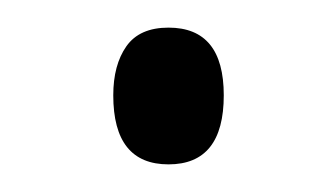

<svg xmlns="http://www.w3.org/2000/svg" viewBox="-20 -112 243 139"><path d="M62 -43Q62 -65 71.5 -78.5Q81 -92 102 -92Q142 -92 142 -43Q142 7 102 7Q62 7 62 -43Z"/></svg>

Font: Noto Sans Ethiopic ExtraCondensed Light
Style: Regular
Weight: 300
Width: 2
Designer: Monotype Design Team
Foundry: Monotype Imaging Inc.
Version: Version 2.102; ttfautohint (v1.8.4.7-5d5b)